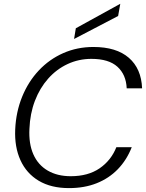

<svg xmlns="http://www.w3.org/2000/svg" viewBox="-20 -953 750 985"><path d="M334 12Q242 12 179 -25.5Q116 -63 85 -131Q54 -199 58 -289Q62 -379 93.5 -456.5Q125 -534 179 -591.5Q233 -649 304.5 -680.5Q376 -712 459 -712Q577 -712 641 -656.5Q705 -601 709 -500H630Q627 -570 582.5 -610.5Q538 -651 449 -651Q384 -651 327 -624.5Q270 -598 227 -549.5Q184 -501 159 -435.5Q134 -370 131 -292Q127 -216 151 -161.5Q175 -107 224.5 -78Q274 -49 343 -49Q432 -49 491 -89.5Q550 -130 577 -198H656Q630 -132 584.5 -85Q539 -38 476 -13Q413 12 334 12ZM360 -753 369 -808 596 -933H597L586 -871Z"/></svg>

Font: DM Sans 28pt Light
Style: Italic
Weight: 300
Italic angle: -10°
Version: Version 4.004;gftools[0.9.30]